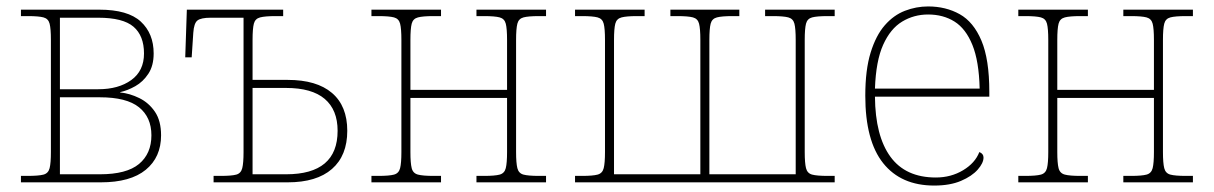

<svg xmlns="http://www.w3.org/2000/svg" viewBox="-20 -566 3768 596"><path d="M45 0V-20H65Q100 -20 115 -24Q130 -28 134 -44Q138 -60 138 -94V-442Q138 -477 134 -492.5Q130 -508 115 -512Q100 -516 67 -516H45V-536H288Q377 -536 417 -499Q457 -462 457 -400Q457 -362 440.5 -337Q424 -312 400 -298.5Q376 -285 353 -280V-279Q383 -276 412.5 -261.5Q442 -247 461 -219Q480 -191 480 -146Q480 -78 432.5 -39Q385 0 293 0ZM166 -289H285Q348 -289 387.5 -317.5Q427 -346 427 -400Q427 -455 394.5 -483Q362 -511 285 -511H166ZM166 -25H290Q373 -25 411.5 -57Q450 -89 450 -146Q450 -202 411.5 -233Q373 -264 290 -264H166Z M643 0V-20H665Q699 -20 713.5 -24Q728 -28 732 -44Q736 -60 736 -94V-511H634Q604 -511 593 -502.5Q582 -494 580 -464L575 -388H555L560 -536H859V-516H835Q803 -516 787.5 -512Q772 -508 768 -492.5Q764 -477 764 -442V-318H873Q963 -318 1010.5 -277.5Q1058 -237 1058 -160Q1058 -83 1010.5 -41.5Q963 0 873 0ZM764 -25H868Q1028 -25 1028 -160Q1028 -225 988 -259Q948 -293 868 -293H764Z M1133 0V-20H1155Q1188 -20 1203 -24Q1218 -28 1222 -44Q1226 -60 1226 -94V-442Q1226 -477 1222 -492.5Q1218 -508 1203 -512Q1188 -516 1155 -516H1133V-536H1349V-516H1325Q1293 -516 1277.5 -512Q1262 -508 1258 -492.5Q1254 -477 1254 -442V-287H1554V-442Q1554 -477 1550 -492.5Q1546 -508 1531 -512Q1516 -516 1483 -516H1459V-536H1675V-516H1653Q1620 -516 1605 -512Q1590 -508 1586 -492.5Q1582 -477 1582 -442V-94Q1582 -60 1586 -44Q1590 -28 1605 -24Q1620 -20 1653 -20H1675V0H1459V-20H1483Q1516 -20 1531 -24Q1546 -28 1550 -44Q1554 -60 1554 -94V-262H1254V-94Q1254 -60 1258 -44Q1262 -28 1277.5 -24Q1293 -20 1325 -20H1349V0Z M1765 0V-20H1787Q1820 -20 1835 -24Q1850 -28 1854 -44Q1858 -60 1858 -94V-442Q1858 -477 1854 -492.5Q1850 -508 1835 -512Q1820 -516 1787 -516H1765V-536H1981V-516H1957Q1925 -516 1909.5 -512Q1894 -508 1890 -492.5Q1886 -477 1886 -442V-25H2154V-442Q2154 -477 2150 -492.5Q2146 -508 2131 -512Q2116 -516 2083 -516H2061V-536H2275V-516H2253Q2221 -516 2205.5 -512Q2190 -508 2186 -492.5Q2182 -477 2182 -442V-25H2450V-442Q2450 -477 2446 -492.5Q2442 -508 2427 -512Q2412 -516 2379 -516H2355V-536H2571V-516H2549Q2516 -516 2501 -512Q2486 -508 2482 -492.5Q2478 -477 2478 -442V-94Q2478 -60 2482 -44Q2486 -28 2501 -24Q2516 -20 2549 -20H2571V0Z M2880 10Q2777 10 2721.5 -59.5Q2666 -129 2666 -269Q2666 -349 2682.5 -402.5Q2699 -456 2726.5 -487.5Q2754 -519 2789 -532.5Q2824 -546 2861 -546Q2916 -546 2959 -522Q3002 -498 3026.5 -440Q3051 -382 3051 -281V-266H2696Q2697 -144 2744 -79.5Q2791 -15 2885 -15Q2932 -15 2969.5 -37.5Q3007 -60 3020 -94Q3033 -89 3033 -77Q3033 -60 3015 -39.5Q2997 -19 2963 -4.5Q2929 10 2880 10ZM3021 -291Q3019 -376 2998.5 -426.5Q2978 -477 2943 -499Q2908 -521 2861 -521Q2817 -521 2780.5 -499Q2744 -477 2721.5 -427Q2699 -377 2696 -291Z M3141 0V-20H3163Q3196 -20 3211 -24Q3226 -28 3230 -44Q3234 -60 3234 -94V-442Q3234 -477 3230 -492.5Q3226 -508 3211 -512Q3196 -516 3163 -516H3141V-536H3357V-516H3333Q3301 -516 3285.5 -512Q3270 -508 3266 -492.5Q3262 -477 3262 -442V-287H3562V-442Q3562 -477 3558 -492.5Q3554 -508 3539 -512Q3524 -516 3491 -516H3467V-536H3683V-516H3661Q3628 -516 3613 -512Q3598 -508 3594 -492.5Q3590 -477 3590 -442V-94Q3590 -60 3594 -44Q3598 -28 3613 -24Q3628 -20 3661 -20H3683V0H3467V-20H3491Q3524 -20 3539 -24Q3554 -28 3558 -44Q3562 -60 3562 -94V-262H3262V-94Q3262 -60 3266 -44Q3270 -28 3285.5 -24Q3301 -20 3333 -20H3357V0Z"/></svg>

Font: Noto Serif Thin
Style: Regular
Weight: 100
Designer: Monotype Design Team
Foundry: Monotype Imaging Inc.
Version: Version 2.015